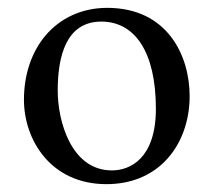

<svg xmlns="http://www.w3.org/2000/svg" viewBox="-20 -459 544 489"><path d="M41 -205C41 -103 109 10 251 10C315.4 10 363.8 -12.7 397.9 -46C442.7 -89.8 463 -152.7 463 -214C463 -318 406 -439 253 -439C187.2 -439 132.9 -412 96.3 -369C60 -326.4 41 -268.2 41 -205ZM238 -404C324 -404 377 -326 377 -182C377 -56 312 -25 265 -25C161 -25 127 -151 127 -228C127 -315 148 -404 238 -404Z"/></svg>

Font: Libertinus Serif
Style: Regular
Weight: 400
Designer: Philipp H. Poll
Foundry: Khaled Hosny
Version: Version 6.2